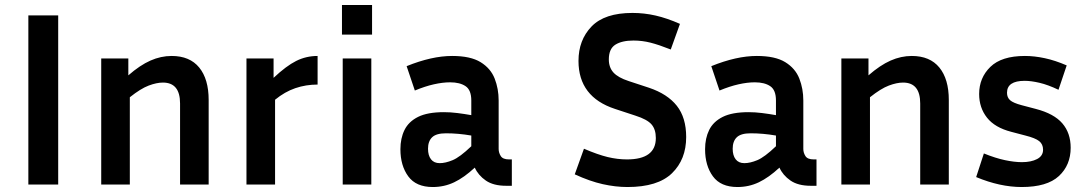

<svg xmlns="http://www.w3.org/2000/svg" viewBox="-20 -742 4364 772"><path d="M214 0H94V-680H214Z M635 -410Q610 -410 578 -398Q546 -386 502 -351V0H387V-507H496V-439Q543 -480 585 -498.5Q627 -517 670 -517Q743 -517 781 -470.5Q819 -424 819 -340V0H704V-326Q704 -410 635 -410Z M1257 -402Q1210 -402 1167.5 -387.5Q1125 -373 1086 -341V0H971V-507H1080V-429Q1131 -477 1171 -497Q1211 -517 1257 -517Z M1476 -603H1355V-722H1476ZM1473 0H1358V-507H1473Z M2015 5Q1964 5 1933.5 -16Q1903 -37 1889 -68Q1846 -28 1806 -9Q1766 10 1720 10Q1653 10 1621.5 -33Q1590 -76 1590 -142Q1590 -186 1606.5 -219.5Q1623 -253 1661 -272Q1699 -291 1765 -291Q1791 -291 1819 -287.5Q1847 -284 1875 -279V-338Q1875 -380 1852 -395.5Q1829 -411 1790 -411Q1760 -411 1724.5 -403Q1689 -395 1648 -378L1615 -476Q1716 -517 1798 -517Q1872 -517 1912.5 -492Q1953 -467 1969 -426Q1985 -385 1985 -338V-143Q1985 -128 1993.5 -114.5Q2002 -101 2027 -101H2038V5ZM1701 -144Q1701 -117 1713 -101.5Q1725 -86 1748 -86Q1771 -86 1800 -98Q1829 -110 1875 -154V-197Q1823 -206 1773 -206Q1734 -206 1717.5 -190Q1701 -174 1701 -144Z M2501 -101Q2617 -101 2617 -187Q2617 -222 2599.5 -242Q2582 -262 2535 -277L2453 -304Q2306 -352 2306 -497Q2306 -581 2358.5 -635.5Q2411 -690 2523 -690Q2570 -690 2616 -679.5Q2662 -669 2714 -646L2677 -543Q2629 -562 2595.5 -570.5Q2562 -579 2527 -579Q2481 -579 2454.5 -562.5Q2428 -546 2428 -503Q2428 -471 2446.5 -450.5Q2465 -430 2508 -416L2590 -389Q2664 -364 2701.5 -316.5Q2739 -269 2739 -191Q2739 -101 2682 -45.5Q2625 10 2503 10Q2455 10 2403.5 -1.5Q2352 -13 2291 -41L2328 -144Q2384 -120 2423.5 -110.5Q2463 -101 2501 -101Z M3240 5Q3189 5 3158.5 -16Q3128 -37 3114 -68Q3071 -28 3031 -9Q2991 10 2945 10Q2878 10 2846.5 -33Q2815 -76 2815 -142Q2815 -186 2831.5 -219.5Q2848 -253 2886 -272Q2924 -291 2990 -291Q3016 -291 3044 -287.5Q3072 -284 3100 -279V-338Q3100 -380 3077 -395.5Q3054 -411 3015 -411Q2985 -411 2949.5 -403Q2914 -395 2873 -378L2840 -476Q2941 -517 3023 -517Q3097 -517 3137.5 -492Q3178 -467 3194 -426Q3210 -385 3210 -338V-143Q3210 -128 3218.5 -114.5Q3227 -101 3252 -101H3263V5ZM2926 -144Q2926 -117 2938 -101.5Q2950 -86 2973 -86Q2996 -86 3025 -98Q3054 -110 3100 -154V-197Q3048 -206 2998 -206Q2959 -206 2942.5 -190Q2926 -174 2926 -144Z M3611 -410Q3586 -410 3554 -398Q3522 -386 3478 -351V0H3363V-507H3472V-439Q3519 -480 3561 -498.5Q3603 -517 3646 -517Q3719 -517 3757 -470.5Q3795 -424 3795 -340V0H3680V-326Q3680 -410 3611 -410Z M4089 -90Q4126 -90 4150 -102.5Q4174 -115 4174 -140Q4174 -162 4158.5 -174.5Q4143 -187 4103 -197L4046 -212Q3980 -229 3948.5 -269Q3917 -309 3917 -364Q3917 -429 3962 -473Q4007 -517 4101 -517Q4139 -517 4181 -508Q4223 -499 4269 -479L4236 -381Q4194 -401 4160 -409Q4126 -417 4100 -417Q4029 -417 4029 -369Q4029 -350 4041.5 -339Q4054 -328 4088 -319L4145 -304Q4218 -285 4251.5 -246Q4285 -207 4285 -148Q4285 -78 4237.5 -34Q4190 10 4088 10Q4001 10 3905 -30L3936 -125Q3983 -106 4021 -98Q4059 -90 4089 -90Z"/></svg>

Font: Inria Sans
Style: Bold
Weight: 700
Designer: Black Foundry Team
Foundry: Black Foundry
Version: Version 1.2; ttfautohint (v1.8.3)